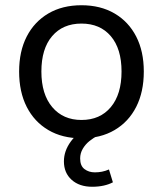

<svg xmlns="http://www.w3.org/2000/svg" viewBox="-20 -519 622 733"><path d="M291 9Q218 9 164.5 -22.5Q111 -54 82 -111Q53 -168 53 -246Q53 -323 82 -379.5Q111 -436 164.5 -467.5Q218 -499 291 -499Q364 -499 417.5 -467.5Q471 -436 500 -379.5Q529 -323 529 -246Q529 -168 500 -111Q471 -54 417.5 -22.5Q364 9 291 9ZM291 -61Q362 -61 403 -110Q444 -159 444 -246Q444 -333 403 -381Q362 -429 291 -429Q220 -429 179 -381Q138 -333 138 -246Q138 -159 179.5 -110Q221 -61 291 -61ZM332 194Q283 194 253.5 167.5Q224 141 224 97Q224 57 250.5 21Q277 -15 321 -37L352 0Q337 7 321.5 19.5Q306 32 296 49Q286 66 286 86Q286 114 302.5 126.5Q319 139 342 139Q356 139 369 136.5Q382 134 396 128L411 177Q396 185 376 189.5Q356 194 332 194Z"/></svg>

Font: Nunito Sans 10pt
Style: Regular
Weight: 400
Designer: Vernon Adams
Foundry: Vernon Adams
Version: Version 3.101;gftools[0.9.27]